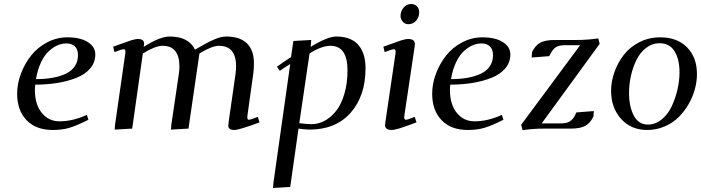

<svg xmlns="http://www.w3.org/2000/svg" viewBox="-20 -637 3472 951"><path d="M64.9 -172.9Q64.9 -222.2 83.5 -271.7Q102.1 -321.3 133.8 -361.6Q165.5 -401.9 213.1 -427Q260.7 -452.1 314 -452.1Q377.9 -452.1 415 -428.5Q452.1 -404.8 452.1 -367.2Q452.1 -328.1 427 -298.3Q401.9 -268.6 358.6 -251.5Q315.4 -234.4 264.2 -226.1Q212.9 -217.8 154.8 -217.8Q152.8 -205.6 152.8 -191.9Q152.8 -120.1 186.8 -78.1Q220.7 -36.1 274.9 -36.1Q340.3 -36.1 410.2 -67.9L418 -43.9Q361.8 -15.6 325.4 -4.4Q289.1 6.8 241.2 6.8Q158.2 6.8 111.6 -41.7Q64.9 -90.3 64.9 -172.9ZM158.2 -245.1Q203.6 -245.1 240.2 -251.7Q276.9 -258.3 305.7 -271.7Q334.5 -285.2 350.3 -308.6Q366.2 -332 366.2 -363.8Q366.2 -393.1 350.6 -407.5Q335 -421.9 309.1 -421.9Q286.6 -421.9 264.6 -412.4Q242.7 -402.8 221.2 -383.1Q199.7 -363.3 182.9 -327.6Q166 -292 158.2 -245.1Z M540.5 -405.8Q604.5 -429.2 627.2 -436.5Q649.9 -443.8 663.6 -443.8Q693.8 -443.8 693.8 -420.9Q693.8 -416 692.9 -411.1L691.4 -404.8Q772.5 -456.1 819.8 -456.1Q915 -456.1 945.8 -391.1Q1008.3 -427.7 1041.7 -441.9Q1075.2 -456.1 1100.6 -456.1Q1168 -456.1 1202.9 -422.4Q1237.8 -388.7 1237.8 -323.2Q1237.8 -298.8 1234.9 -274.9L1205.6 -64.9Q1202.6 -43.9 1212.4 -43.9Q1222.2 -43.9 1256.8 -58.1L1265.6 -30.8Q1163.6 6.8 1140.6 6.8Q1110.8 6.8 1110.8 -14.2Q1110.8 -19.5 1112.8 -35.2L1146.5 -270Q1149.4 -291.5 1149.4 -308.1Q1149.4 -410.2 1064.5 -410.2Q1029.8 -410.2 967.8 -372.1L913.6 0L826.7 4.9L828.6 -19L865.7 -270Q868.7 -291.5 868.7 -308.1Q868.7 -410.2 784.7 -410.2Q749.5 -410.2 687.5 -372.1L634.8 0L547.9 4.9L549.8 -19L600.6 -372.1Q603.5 -393.1 593.8 -393.1Q582.5 -393.1 546.9 -378.9Z M1332.5 293.9 1334.5 267.1 1417.5 -319.8Q1384.3 -299.8 1366.2 -286.1L1351.6 -306.2Q1382.8 -329.6 1421.4 -354L1433.1 -434.1L1521.5 -439L1519.5 -411.1L1518.6 -404.8Q1602.5 -456.1 1645.5 -456.1Q1685.5 -456.1 1714.4 -443.6Q1743.2 -431.2 1759.5 -408.9Q1775.9 -386.7 1783.2 -359.6Q1790.5 -332.5 1790.5 -298.8Q1790.5 -162.1 1716.8 -78.6Q1643.1 4.9 1513.2 4.9Q1491.7 4.9 1458.5 0L1417.5 289.1ZM1462.4 -26.9Q1499 -22 1523.4 -22Q1557.6 -22 1589.1 -39.3Q1620.6 -56.6 1645.8 -88.9Q1670.9 -121.1 1686 -173.1Q1701.2 -225.1 1701.2 -289.1Q1701.2 -410.2 1616.2 -410.2Q1573.2 -410.2 1513.2 -372.1Z M1878.9 -405.8Q1942.9 -429.2 1965.6 -436.5Q1988.3 -443.8 2002 -443.8Q2035.2 -443.8 2035.2 -418Q2035.2 -413.6 2033.2 -401.9L1982.9 -64.9Q1980 -43.9 1990.2 -43.9Q1999.5 -43.9 2034.2 -58.1L2043 -30.8Q1982.4 -8.3 1957.5 -0.7Q1932.6 6.8 1918.9 6.8Q1887.2 6.8 1887.2 -18.1Q1887.2 -21.5 1889.2 -35.2L1939 -372.1Q1941.9 -393.1 1932.1 -393.1Q1920.9 -393.1 1885.3 -378.9ZM1963.9 -558.1Q1963.9 -581.5 1979.2 -599.4Q1994.6 -617.2 2017.1 -617.2Q2033.2 -617.2 2044.7 -606.2Q2056.2 -595.2 2056.2 -576.2Q2056.2 -551.3 2041 -534.2Q2025.9 -517.1 2002 -517.1Q1985.8 -517.1 1974.9 -529.8Q1963.9 -542.5 1963.9 -558.1Z M2120.6 -172.9Q2120.6 -222.2 2139.2 -271.7Q2157.7 -321.3 2189.5 -361.6Q2221.2 -401.9 2268.8 -427Q2316.4 -452.1 2369.6 -452.1Q2433.6 -452.1 2470.7 -428.5Q2507.8 -404.8 2507.8 -367.2Q2507.8 -328.1 2482.7 -298.3Q2457.5 -268.6 2414.3 -251.5Q2371.1 -234.4 2319.8 -226.1Q2268.6 -217.8 2210.4 -217.8Q2208.5 -205.6 2208.5 -191.9Q2208.5 -120.1 2242.4 -78.1Q2276.4 -36.1 2330.6 -36.1Q2396 -36.1 2465.8 -67.9L2473.6 -43.9Q2417.5 -15.6 2381.1 -4.4Q2344.7 6.8 2296.9 6.8Q2213.9 6.8 2167.2 -41.7Q2120.6 -90.3 2120.6 -172.9ZM2213.9 -245.1Q2259.3 -245.1 2295.9 -251.7Q2332.5 -258.3 2361.3 -271.7Q2390.1 -285.2 2406 -308.6Q2421.9 -332 2421.9 -363.8Q2421.9 -393.1 2406.2 -407.5Q2390.6 -421.9 2364.7 -421.9Q2342.3 -421.9 2320.3 -412.4Q2298.3 -402.8 2276.9 -383.1Q2255.4 -363.3 2238.5 -327.6Q2221.7 -292 2213.9 -245.1Z M2561.5 -19 2853.5 -413.1H2777.3Q2748 -413.1 2732.9 -402.8Q2717.8 -392.6 2707.5 -372.1L2700.2 -358.9L2613.3 -352.1L2615.2 -378.9Q2631.3 -412.6 2656.5 -425.8Q2681.6 -439 2727.5 -439H2836.4Q2890.1 -439 2943.4 -446.8L2950.2 -419.9L2663.1 -25.9H2758.3Q2787.6 -25.9 2802.7 -35.9Q2817.9 -45.9 2828.1 -65.9L2834.5 -80.1L2921.4 -86.9L2919.4 -60.1Q2903.3 -26.4 2878.2 -13.2Q2853 0 2807.1 0H2675.3Q2619.1 0 2568.4 7.8Z M3006.8 -187Q3006.8 -233.4 3023.4 -280Q3040 -326.7 3069.8 -365.2Q3099.6 -403.8 3146.7 -428Q3193.8 -452.1 3250 -452.1Q3334.5 -452.1 3383.3 -402.3Q3432.1 -352.5 3432.1 -270Q3432.1 -233.4 3421.6 -194.8Q3411.1 -156.2 3390.1 -120.1Q3369.1 -84 3340.3 -55.7Q3311.5 -27.3 3271.2 -10.3Q3231 6.8 3186 6.8Q3105.5 6.8 3056.2 -48.3Q3006.8 -103.5 3006.8 -187ZM3095.7 -176.8Q3095.7 -109.4 3119.1 -64.7Q3142.6 -20 3189 -20Q3226.1 -20 3257.1 -45.2Q3288.1 -70.3 3306.6 -109.6Q3325.2 -148.9 3335.4 -193.1Q3345.7 -237.3 3345.7 -278.8Q3345.7 -344.2 3320.8 -383.5Q3295.9 -422.9 3247.1 -422.9Q3210.4 -422.9 3180.7 -400.1Q3150.9 -377.4 3132.8 -340.8Q3114.7 -304.2 3105.2 -261.7Q3095.7 -219.2 3095.7 -176.8Z"/></svg>

Font: Dehuti Alt
Style: Bold-Italic
Weight: 700
Version: Version 1.2